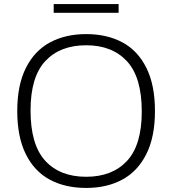

<svg xmlns="http://www.w3.org/2000/svg" viewBox="-20 -917 848 946"><path d="M65 -370Q65 -497.5 107.5 -582.2Q150 -667 226.2 -708Q302.5 -749 404.5 -749Q507.5 -749 583.5 -708Q659.5 -667 701.5 -582.2Q743.5 -497.5 743.5 -370Q743.5 -242.5 701 -157.8Q658.5 -73 582.5 -32Q506.5 9 404.5 9Q301 9 225 -32Q149 -73 107 -157.8Q65 -242.5 65 -370ZM678.5 -367.5Q678.5 -536 605.8 -615Q533 -694 404.5 -694Q276 -694 203.2 -616Q130.5 -538 130.5 -372.5Q130.5 -203.5 203 -124.8Q275.5 -46 404.5 -46Q533 -46 605.8 -124.2Q678.5 -202.5 678.5 -367.5ZM244.5 -854V-897H564.5V-854Z"/></svg>

Font: Encode Sans Expanded Light
Style: Regular
Weight: 300
Width: 7
Designer: Multiple Designers
Foundry: Impallari Type
Version: Version 2.000